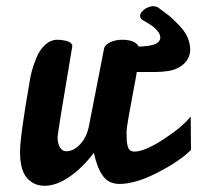

<svg xmlns="http://www.w3.org/2000/svg" viewBox="-20 -596 634 617"><path d="M445.3 -364.7H419.4Q418.9 -362.3 418.5 -357.9Q418 -353.5 417.5 -351.6Q414.1 -334 409.2 -307.4Q404.3 -280.8 400.9 -261.7Q397.5 -242.7 393.8 -223.1Q390.1 -203.6 388.4 -190.4Q386.7 -177.2 386.7 -171.9Q386.7 -154.8 387.2 -146Q387.7 -137.2 390.1 -127.2Q392.6 -117.2 397.9 -113Q403.3 -108.9 412.6 -108.9Q444.3 -108.9 505.4 -148.4Q566.4 -188 592.8 -221.7Q592.8 -199.7 593.3 -167.5Q593.8 -135.3 593.8 -114.3Q557.1 -77.6 486.3 -41.3Q415.5 -4.9 363.8 -4.9Q329.6 -4.9 310.8 -30.5Q292 -56.2 281.7 -105Q245.6 -57.1 203.6 -28.1Q161.6 1 123.5 1Q88.4 1 66.4 -24.4Q44.4 -49.8 44.4 -107.4Q44.4 -158.7 75.7 -335.9Q77.6 -351.1 82.8 -369.6Q87.9 -388.2 97.7 -411.9Q107.4 -435.5 124.8 -451.7Q142.1 -467.8 164.1 -468.3Q212.4 -466.3 212.4 -447.8Q165 -167.5 165 -155.3Q165 -136.2 172.4 -123Q179.7 -109.9 193.4 -109.9Q216.3 -109.9 237.5 -132.3Q258.8 -154.8 266.1 -192.4L314.5 -440.4Q316.9 -452.1 334.2 -460.2Q351.6 -468.3 373.5 -468.3Q398.4 -468.3 413.1 -459.5Q421.9 -454.1 425.8 -446.3Q436.5 -446.3 447.8 -447.8Q465.8 -449.2 479 -454.6Q502 -465.3 492.2 -487.3Q489.7 -492.2 486.1 -496.6Q482.4 -501 479.7 -503.9Q477.1 -506.8 470.2 -511.7Q463.4 -516.6 460.9 -518.1Q458.5 -519.5 449.2 -525.1Q439.9 -530.8 438 -531.7Q433.1 -535.2 431.6 -539.1Q427.7 -546.9 434.3 -556.2Q440.9 -565.4 453.1 -571.3Q473.1 -580.6 488.3 -571.8Q511.7 -554.7 523.7 -545.2Q535.6 -535.6 554.9 -515.4Q574.2 -495.1 582.5 -476.6Q597.7 -438.5 586.4 -412.8Q575.2 -387.2 544.9 -374.5Q519.5 -362.8 445.3 -364.7Z"/></svg>

Font: iCiel Pacifico
Style: Regular
Weight: 400
Designer: Vernon Adams
Foundry: Vernon Adams
Version: Version 1.00 September 26, 2014, initial release